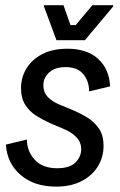

<svg xmlns="http://www.w3.org/2000/svg" viewBox="-20 -698 457 731"><path d="M193.3 12.5Q110 12.5 58.3 -32.1Q6.7 -76.7 2.5 -147.5L82.5 -166.7Q82.5 -122.5 112.1 -90Q141.7 -57.5 197.5 -57.5Q245.8 -57.5 267.5 -79.6Q289.2 -101.7 289.2 -130Q289.2 -156.7 270.4 -176.2Q251.7 -195.8 215.8 -210L172.5 -228.3Q144.2 -240.8 118.3 -257.1Q92.5 -273.3 76.2 -298.8Q60 -324.2 60 -362.5Q60 -403.3 80.8 -437.5Q101.7 -471.7 141.2 -492.1Q180.8 -512.5 236.7 -512.5Q310.8 -512.5 353.3 -474.2Q395.8 -435.8 399.2 -369.2L319.2 -350Q319.2 -389.2 297.1 -415.8Q275 -442.5 229.2 -442.5Q189.2 -442.5 167.1 -422.1Q145 -401.7 145 -373.3Q145 -347.5 160.8 -330Q176.7 -312.5 204.2 -300.8L248.3 -282.5Q279.2 -270 307.9 -253.3Q336.7 -236.7 355.4 -210.4Q374.2 -184.2 374.2 -142.5Q374.2 -100 352.9 -65Q331.7 -30 291.2 -8.8Q250.8 12.5 193.3 12.5ZM195 -545 147.5 -673.3V-678.3H221.7L248.3 -602.5H268.3L331.7 -678.3H410.8V-673.3L303.3 -545Z"/></svg>

Font: Familjen Grotesk
Style: Italic
Weight: 400
Italic angle: -9.46201°
Designer: Anders Wikstroem, Jonas Baeckman, Matilda Gysing, Kristian Moeller
Foundry: Familjen STHLM AB
Version: Version 2.000